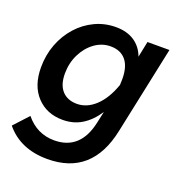

<svg xmlns="http://www.w3.org/2000/svg" viewBox="-132 -625 880 945"><g transform="rotate(20 308.0 -153.0)"><path d="M-1 115 69 39Q129 112 219 112Q356 112 389 -43L402 -103Q368 -51 324 -24Q280 3 224 3Q140 3 88 -52.5Q36 -108 36 -204Q36 -269 57.5 -325.5Q79 -382 117.5 -425Q156 -468 207 -492Q258 -516 316 -516Q374 -516 413 -490Q452 -464 469 -417L486 -500H601L504 -41Q452 210 219 210Q77 210 -1 115ZM157 -215Q157 -157 185 -126Q213 -95 263 -95Q315 -95 359.5 -136.5Q404 -178 431 -255Q432 -271 432 -286Q432 -351 404 -384.5Q376 -418 324 -418Q278 -418 240 -390Q202 -362 179.5 -316Q157 -270 157 -215Z"/></g></svg>

Font: Wix Madefor Text SemiBold
Style: Italic
Weight: 600
Italic angle: -12°
Designer: Dalton Maag Ltd
Foundry: Dalton Maag Ltd
Version: Version 3.100